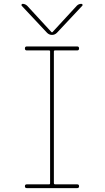

<svg xmlns="http://www.w3.org/2000/svg" viewBox="-20 -970 540 990"><path d="M222.7 -800.8 91.8 -940.4Q89.8 -943.4 91.3 -946.8Q92.8 -950.2 96.7 -950.2Q109.4 -950.2 120.1 -940.4L246.1 -803.7H248H250L376 -940.4Q385.7 -950.2 399.4 -950.2Q403.3 -950.2 405.3 -946.8Q407.2 -943.4 404.3 -940.4L273.4 -800.8Q262.7 -790 248 -790Q233.4 -790 222.7 -800.8ZM262.7 -710Q257.8 -710 257.8 -705.1V-25.4Q257.8 -20.5 262.7 -19.5H377.9Q387.7 -19.5 387.7 -9.8Q387.7 0 377.9 0H118.2Q108.4 0 108.4 -9.8Q108.4 -19.5 118.2 -19.5H233.4Q238.3 -19.5 238.3 -25.4V-705.1Q238.3 -710 233.4 -710H118.2Q108.4 -710 108.4 -720.2Q108.4 -730.5 118.2 -730.5H377.9Q387.7 -730.5 387.7 -720.2Q387.7 -710 377.9 -710Z"/></svg>

Font: Rounded-X Mgen+ 1m thin
Style: Regular
Weight: 100
Designer: [Source Han Sans]
Ryoko NISHIZUKA  (kana & ideographs); Paul D. Hunt (Latin, Greek & Cyrillic); Wenlong ZHANG  (bopomofo
Version: Version 1.059.20150602